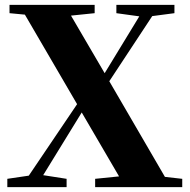

<svg xmlns="http://www.w3.org/2000/svg" viewBox="-20 -767 779 787"><path d="M457 -713 551 -700 409 -467 271 -703 368 -713V-747H19V-713L82 -707L296 -340L98 -47L10 -34V0H253V-34L157 -49L315 -306L468 -44L370 -34V0H727V-34L656 -42L428 -434L604 -701L695 -713V-747H457Z"/></svg>

Font: Source Han Serif KR Heavy
Style: Regular
Weight: 900
Designer: Ryoko NISHIZUKA 西塚涼子 (kana & ideographs); Frank Grießhammer (Latin, Greek & Cyrillic); Wenlong ZHANG 张文龙 (bopomofo); San
Foundry: Adobe
Version: Version 2.001;hotconv 1.1.0;makeotfexe 2.6.0